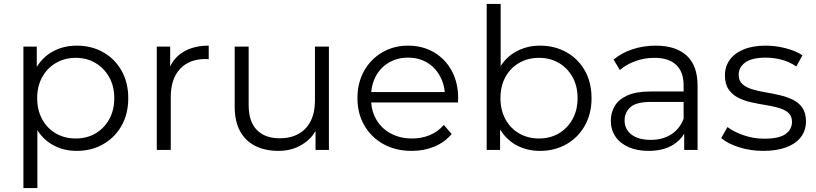

<svg xmlns="http://www.w3.org/2000/svg" viewBox="-20 -762 4148 976"><path d="M264.5 -83.5Q309 -58 365 -58Q421 -58 465 -83.5Q509 -109 535 -155.5Q561 -202 561 -263Q561 -324 535 -370Q509 -416 465 -442Q421 -468 365 -468Q309 -468 264.5 -442Q220 -416 194.5 -370Q169 -324 169 -263Q169 -202 194.5 -155.5Q220 -109 264.5 -83.5ZM99 194V-525H167V-422Q198 -472 246 -499Q301 -530 370 -530Q445 -530 504.5 -496.5Q564 -463 598 -402.5Q632 -342 632 -263Q632 -183 598 -123Q564 -63 504.5 -29Q445 5 370 5Q302 5 247 -26Q200 -53 170 -100V194Z M777 0V-525H845V-424Q868 -472 912 -498Q964 -530 1041 -530V-461Q1037 -461 1033 -461.5Q1029 -462 1025 -462Q942 -462 895 -411.5Q848 -361 848 -268V0Z M1395 5Q1328 5 1278 -20Q1228 -45 1200.5 -95Q1173 -145 1173 -220V-525H1244V-228Q1244 -144 1285.5 -101.5Q1327 -59 1402 -59Q1457 -59 1497.5 -81.5Q1538 -104 1559.5 -147Q1581 -190 1581 -250V-525H1652V0H1584V-96Q1560 -54 1517 -28Q1465 5 1395 5Z M2073 5Q1991 5 1929 -29.5Q1867 -64 1832 -124.5Q1797 -185 1797 -263Q1797 -341 1830.5 -401Q1864 -461 1922.5 -495.5Q1981 -530 2054 -530Q2128 -530 2185.5 -496.5Q2243 -463 2276 -402.5Q2309 -342 2309 -263Q2309 -258 2308.5 -252.5Q2308 -247 2308 -241H1867Q1870 -193 1893 -154Q1919 -109 1966.5 -83.5Q2014 -58 2075 -58Q2123 -58 2164.5 -75Q2206 -92 2236 -127L2276 -81Q2241 -39 2188.5 -17Q2136 5 2073 5ZM2241 -294Q2237 -338 2217 -374Q2193 -419 2151 -444Q2109 -469 2054 -469Q2000 -469 1957 -444Q1914 -419 1890 -374Q1871 -338 1867 -294Z M2916 -263Q2916 -325 2890 -371Q2864 -417 2820 -442.5Q2776 -468 2720 -468Q2664 -468 2619.5 -442.5Q2575 -417 2549.5 -371Q2524 -325 2524 -263Q2524 -202 2549.5 -155.5Q2575 -109 2619.5 -83.5Q2664 -58 2720 -58Q2776 -58 2820 -83.5Q2864 -109 2890 -155.5Q2916 -202 2916 -263ZM2454 0V-742H2525V-426Q2555 -473 2602 -499Q2657 -530 2725 -530Q2800 -530 2859.5 -496.5Q2919 -463 2953 -403Q2987 -343 2987 -263Q2987 -184 2953 -123.5Q2919 -63 2859.5 -29Q2800 5 2725 5Q2656 5 2601 -26Q2553 -54 2522 -104V0Z M3277 5Q3218 5 3174.5 -14.5Q3131 -34 3108 -68.5Q3085 -103 3085 -148Q3085 -189 3104.5 -222.5Q3124 -256 3168.5 -276.5Q3213 -297 3288 -297H3455V-329Q3455 -396 3417.5 -432Q3380 -468 3306 -468Q3255 -468 3209 -451Q3163 -434 3131 -406L3099 -459Q3139 -493 3195 -511.5Q3251 -530 3313 -530Q3415 -530 3470.5 -479.5Q3526 -429 3526 -326V0H3458V-82Q3438 -49 3402 -26Q3352 5 3277 5ZM3455 -244H3290Q3214 -244 3184.5 -217Q3155 -190 3155 -150Q3155 -105 3190 -78Q3225 -51 3288 -51Q3348 -51 3391.5 -78.5Q3435 -106 3455 -158Z M3860 5Q3795 5 3737 -13.5Q3679 -32 3646 -60L3678 -116Q3710 -92 3760 -74.5Q3810 -57 3865 -57Q3940 -57 3973 -80.5Q4006 -104 4006 -143Q4006 -172 3987.5 -188.5Q3969 -205 3939 -213.5Q3909 -222 3872 -228Q3835 -234 3798.5 -242Q3762 -250 3732 -265.5Q3702 -281 3683.5 -308Q3665 -335 3665 -380Q3665 -423 3689 -457Q3713 -491 3759.5 -510.5Q3806 -530 3873 -530Q3924 -530 3975 -516.5Q4026 -503 4059 -481L4028 -424Q3993 -448 3953 -458.5Q3913 -469 3873 -469Q3802 -469 3768.5 -444.5Q3735 -420 3735 -382Q3735 -352 3753.5 -335Q3772 -318 3802.5 -308.5Q3833 -299 3869.5 -293Q3906 -287 3942.5 -278.5Q3979 -270 4009.5 -255.5Q4040 -241 4058.5 -214.5Q4077 -188 4077 -145Q4077 -99 4051.5 -65.5Q4026 -32 3977.5 -13.5Q3929 5 3860 5Z"/></svg>

Font: Modern
Style: Small
Weight: 400
Designer: Julieta Ulanovsky
Foundry: Julieta Ulanovsky
Version: Version 8.000